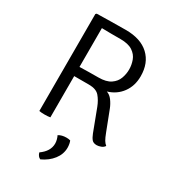

<svg xmlns="http://www.w3.org/2000/svg" viewBox="-222 -799 1035 1161"><g transform="rotate(30 296.0 -218.0)"><path d="M524.5 -488Q524.5 -420.5 489 -372.2Q453.5 -324 393 -306Q416 -298.5 433 -275.5Q450 -252.5 460.5 -225.5L512.5 -90.5Q525 -57.5 533.8 -43Q542.5 -28.5 554.5 -19Q546.5 -6 530.5 0Q514.5 6 501.5 6Q478.5 6 467.5 -7Q456.5 -20 447 -44.5L389.5 -196.5Q374.5 -235.5 351.8 -261.8Q329 -288 279 -288H175.5V0Q159.5 3 136 3Q113 3 98.5 0V-677L105 -683Q157 -684 208 -685Q259 -686 307 -686Q411 -686 467.8 -633Q524.5 -580 524.5 -488ZM175.5 -623V-352Q207 -353 242.2 -353.5Q277.5 -354 306 -354Q361 -354 391 -374.5Q421 -395 432.2 -425.8Q443.5 -456.5 443.5 -488Q443.5 -520.5 432.2 -551.2Q421 -582 391 -602Q361 -622 306 -622Q281 -622 242 -622Q203 -622 175.5 -623ZM349 61Q352.5 68 355 81.2Q357.5 94.5 357.5 107Q357.5 152.5 328.2 190.2Q299 228 250 250.5Q240.5 247.5 233.2 237.8Q226 228 223.5 217Q280 177 280 123.5Q280 110 276.2 96Q272.5 82 267 71.5Q289.5 57.5 321.5 57.5Q337.5 57.5 349 61Z"/></g></svg>

Font: Signika SC Light
Style: Regular
Weight: 300
Designer: Anna Giedryś
Foundry: Anna Giedryś
Version: Version 2.000; ttfautohint (v1.8.3) -l 8 -r 50 -G 200 -x 9 -